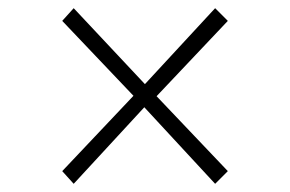

<svg xmlns="http://www.w3.org/2000/svg" viewBox="-20 -516 709 469"><path d="M306 -282 132 -465 160 -496 334 -310.5 505.5 -496 536.5 -465 362.5 -281 536.5 -98 505.5 -67 332.5 -254 160 -67 132 -98Z"/></svg>

Font: Merriweather 144pt ExtraBold
Style: Regular
Weight: 800
Version: Version 2.100